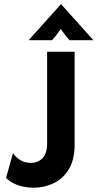

<svg xmlns="http://www.w3.org/2000/svg" viewBox="-20 -868 459 902"><path d="M138.2 13.9Q113.9 13.9 89.9 9Q66 4.2 45.1 -6.2Q24.3 -16.7 8.3 -31.9L41 -148.6Q54.9 -127.8 76.4 -115.3Q97.9 -102.8 125 -102.8Q157.6 -102.8 179.5 -124.3Q201.4 -145.8 201.4 -196.5V-625H330.6V-187.5Q330.6 -118.1 303.5 -73.3Q276.4 -28.5 232.3 -7.3Q188.2 13.9 138.2 13.9ZM114.6 -679.2 266 -847.9H267.4L418.8 -679.2H306.2Q295.1 -691.7 285.4 -704.2Q275.7 -716.7 265.3 -731.9Q254.9 -716.7 245.5 -704.2Q236.1 -691.7 224.3 -679.2Z"/></svg>

Font: Afacad Flux
Style: Regular
Weight: 400
Designer: Kristian Moeller
Foundry: Dicotype
Version: Version 1.100